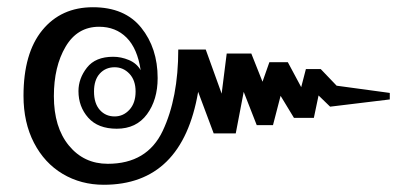

<svg xmlns="http://www.w3.org/2000/svg" viewBox="-20 -535 1128 531"><path d="M45 -270Q45 -388 97 -451.5Q149 -515 237 -515Q325 -515 370.5 -458.5Q416 -402 416 -319Q416 -259 386.5 -219Q357 -179 303 -179Q251 -179 224 -209.5Q197 -240 197 -283Q197 -318 220.5 -348Q244 -378 293 -378Q315 -378 336.5 -369Q358 -360 369 -341Q360 -401 330 -431Q300 -461 254 -461Q194 -461 161.5 -406Q129 -351 129 -269Q129 -183 170.5 -132.5Q212 -82 278 -82Q387 -82 430 -173Q473 -264 473 -398H549L593 -276L607 -387H675L706 -309L725 -363H776L813 -294L826 -344H867L911 -298L1058 -278V-260L893 -240L861 -271L848 -209H793L756 -270L735 -189H690L654 -281L632 -166H571L528 -281Q484 -24 267 -24Q204 -24 153.5 -54Q103 -84 74 -140Q45 -196 45 -270ZM355 -282Q355 -313 338 -331Q321 -349 297 -349Q272 -349 256 -331.5Q240 -314 240 -282Q240 -249 256 -231Q272 -213 297 -213Q321 -213 338 -231.5Q355 -250 355 -282Z"/></svg>

Font: Trirong ExtraBold
Style: Regular
Weight: 800
Designer: Katatrad Team
Foundry: CadsonDemak
Version: Version 1.001